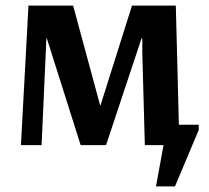

<svg xmlns="http://www.w3.org/2000/svg" viewBox="-20 -520 749 688"><path d="M539 148 566 0H499L490 -328V-382H487L360 0H269L148 -382H146L145 -354L129 0H55L82 -500H242L339 -142H340L453 -500H610L621 -73H692V-54L607 148Z"/></svg>

Font: Arsenal
Style: Bold
Weight: 700
Designer: Andrij Shevchenko
Foundry: Stairsfor
Version: Version 2.001;PS 002.001;hotconv 1.0.88;makeotf.lib2.5.64775